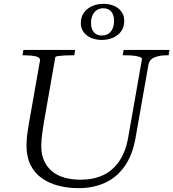

<svg xmlns="http://www.w3.org/2000/svg" viewBox="-20 -970 903 1000"><path d="M208 -329Q204 -304 201 -283Q198 -262 196.5 -244Q195 -226 195 -209Q195 -165 210 -132Q225 -99 252 -77Q279 -55 317 -44.5Q355 -34 400 -34Q466 -34 516.5 -57.5Q567 -81 601 -130.5Q635 -180 648 -256L719 -660Q721 -668 710 -672.5Q699 -677 680 -679.5Q661 -682 637 -682H619L624 -710H863L858 -682H846Q811 -682 784.5 -671Q758 -660 753 -632L686 -252Q670 -161 628.5 -103Q587 -45 526 -17.5Q465 10 389 10Q333 10 283.5 -3Q234 -16 197 -42.5Q160 -69 139 -111Q118 -153 118 -211Q118 -229 119.5 -248Q121 -267 124.5 -288.5Q128 -310 132 -335L188 -653Q191 -671 166.5 -676.5Q142 -682 108 -682H97L102 -710H371L367 -682H353Q333 -682 314 -681Q295 -680 282 -678Q269 -676 268 -672ZM518 -927Q499 -927 484.5 -917.5Q470 -908 462 -890.5Q454 -873 454 -850Q454 -819 469 -802Q484 -785 510 -785Q530 -785 544.5 -794.5Q559 -804 566.5 -821.5Q574 -839 574 -862Q574 -893 559 -910Q544 -927 518 -927ZM510 -762Q481 -762 456 -772Q431 -782 416 -802Q401 -822 401 -850Q401 -882 417 -904Q433 -926 459.5 -938Q486 -950 518 -950Q548 -950 572.5 -940Q597 -930 612 -910Q627 -890 627 -862Q627 -829 611 -807Q595 -785 568.5 -773.5Q542 -762 510 -762Z"/></svg>

Font: Roboto Serif 120pt Expanded Light
Style: Italic
Weight: 300
Width: 7
Italic angle: -10°
Designer: Greg Gazdowicz
Foundry: Commercial Type
Version: Version 1.008